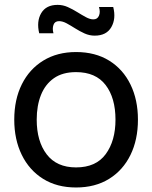

<svg xmlns="http://www.w3.org/2000/svg" viewBox="-20 -774 640 808"><path d="M378.5 -624Q356.5 -624 336 -633.2Q315.5 -642.5 296.5 -654.5Q277.5 -666.5 260.5 -675.8Q243.5 -685 228.5 -685Q210.5 -685 205 -669.2Q199.5 -653.5 205 -634H145Q133 -684 153.5 -718.8Q174 -753.5 222.5 -753.5Q245 -753.5 265.5 -744.2Q286 -735 305.2 -723Q324.5 -711 341.5 -701.8Q358.5 -692.5 373 -692.5Q390 -692.5 396.5 -708Q403 -723.5 396.5 -744.5H456.5Q469 -695.5 448.5 -659.8Q428 -624 378.5 -624ZM300 15Q219.5 15 161.2 -21.5Q103 -58 71.5 -122.5Q40 -187 40 -270.5Q40 -355.5 72 -419.5Q104 -483.5 162.5 -519.2Q221 -555 300 -555Q381 -555 439.5 -518.8Q498 -482.5 529.2 -418.2Q560.5 -354 560.5 -270.5Q560.5 -186 529 -121.8Q497.5 -57.5 439 -21.2Q380.5 15 300 15ZM300 -69.5Q384 -69.5 425 -125.5Q466 -181.5 466 -270.5Q466 -362 424.5 -416.2Q383 -470.5 300 -470.5Q243.5 -470.5 207 -445Q170.5 -419.5 152.5 -374.5Q134.5 -329.5 134.5 -270.5Q134.5 -179.5 176.5 -124.5Q218.5 -69.5 300 -69.5Z"/></svg>

Font: Manrope ExtraLight Medium
Style: Regular
Weight: 500
Version: Version 4.504